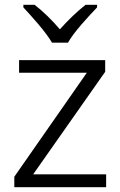

<svg xmlns="http://www.w3.org/2000/svg" viewBox="-20 -785 505 805"><path d="M198 -606H265C289 -650 350 -715 387 -754V-765H339C303 -737 264 -699 231 -662C200 -699 161 -737 125 -765H78V-754C114 -715 173 -650 198 -606ZM425 0V-54H119L421 -484V-533H60V-480H344L40 -44V0Z"/></svg>

Font: Noto Sans Syriac Light
Style: Regular
Weight: 300
Designer: Patrick Giasson and the Monotype Design Team
Foundry: Monotype Imaging Inc.
Version: Version 3.000